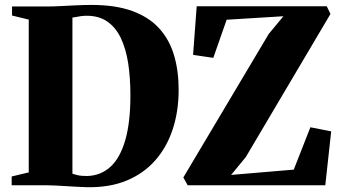

<svg xmlns="http://www.w3.org/2000/svg" viewBox="-20 -770 1415 798"><path d="M340.5 8Q322.5 7.5 299.5 6.2Q276.5 5 252.8 3.5Q229 2 208 1Q187 0 172.5 0H28.5V-36.5L99.5 -53.5V-688.5L30 -705.5V-743H169.5Q202 -743 234.5 -744.8Q267 -746.5 298.8 -748Q330.5 -749.5 360.5 -749.5Q460.5 -749.5 529.8 -724.2Q599 -699 641.5 -652.2Q684 -605.5 703.2 -540.8Q722.5 -476 722.5 -397Q722.5 -308 698 -233.2Q673.5 -158.5 625.5 -103.8Q577.5 -49 506.2 -19.5Q435 10 340.5 8ZM342.5 -38.5Q398 -40 438.2 -76Q478.5 -112 500.2 -186Q522 -260 522 -374Q522 -446.5 512.8 -506.8Q503.5 -567 482.5 -611.2Q461.5 -655.5 426.5 -680Q391.5 -704.5 340.5 -704.5Q327.5 -704.5 315.8 -702.8Q304 -701 295.2 -699.2Q286.5 -697.5 281 -697V-48Q291 -44.5 301 -42.2Q311 -40 321.2 -39.2Q331.5 -38.5 342.5 -38.5ZM760 0 742 -32.5 1097 -629 1158 -702.5 922 -688 866.5 -529.5 782.5 -542 797.5 -744H1338L1353.5 -712L1001.5 -117L940.5 -43L1201 -65L1270 -241L1356.5 -224L1332 0Z"/></svg>

Font: Merriweather 96pt Black
Style: Regular
Weight: 900
Version: Version 2.100